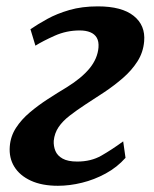

<svg xmlns="http://www.w3.org/2000/svg" viewBox="-20 -588 496 618"><path d="M166.5 10Q115 10 79.2 -6.5Q43.5 -23 26 -51.5Q8.5 -80 11.5 -117Q14 -149.5 31.5 -176.5Q49 -203.5 76 -226.2Q103 -249 134.2 -269.2Q165.5 -289.5 195.5 -307.5Q243 -337 268.5 -368.2Q294 -399.5 297 -435Q298.5 -454.5 291.5 -466.5Q284.5 -478.5 270.5 -484.2Q256.5 -490 236.5 -490Q194 -490 156 -473Q118 -456 94 -441L78 -494Q101.5 -510 132.2 -527Q163 -544 203.5 -555.8Q244 -567.5 295 -567.5Q372 -567.5 410.2 -537Q448.5 -506.5 444 -455Q441 -419.5 422.5 -390.5Q404 -361.5 375.8 -337Q347.5 -312.5 316 -291.5Q284.5 -270.5 255.5 -252Q226.5 -233 204 -215.5Q181.5 -198 168.5 -178.8Q155.5 -159.5 153 -135Q152 -118 158.2 -102.5Q164.5 -87 181.5 -77.5Q198.5 -68 228.5 -68Q273 -68 306.2 -87Q339.5 -106 376.5 -133L384 -80Q357 -49.5 320.2 -29.5Q283.5 -9.5 243.8 0.2Q204 10 166.5 10Z"/></svg>

Font: Merriweather
Style: Bold Italic
Weight: 700
Italic angle: -7.8°
Version: Version 2.101